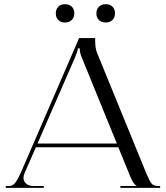

<svg xmlns="http://www.w3.org/2000/svg" viewBox="-20 -902 798 922"><path d="M292 -881.8Q312 -881.8 324.5 -870.1Q336.9 -858.4 336.9 -837.9Q336.9 -818.4 324.7 -806.2Q312.5 -793.9 292 -793.9Q272.5 -793.9 260.3 -805.7Q248 -817.4 248 -837.9Q248 -857.4 259.8 -869.6Q271.5 -881.8 292 -881.8ZM487.8 -881.8Q507.8 -881.8 520 -870.1Q532.2 -858.4 532.2 -837.9Q532.2 -818.4 520.3 -806.2Q508.3 -793.9 487.8 -793.9Q467.8 -793.9 455.3 -805.7Q442.9 -817.4 442.9 -837.9Q442.9 -857.4 455.1 -869.6Q467.3 -881.8 487.8 -881.8ZM7.8 0V-8.8H23.9Q41 -8.8 53.2 -24.4Q65.4 -40 79.1 -70.8L359.9 -719.2H437V-707Q437 -670.9 445.8 -648.9L682.1 -70.8Q698.7 -31.2 708.3 -20Q717.8 -8.8 741.2 -8.8H749V0H558.1V-8.8H634.8V-11.2Q620.6 -16.6 604 -58.1L548.3 -194.8H152.3L98.1 -70.8Q92.8 -57.6 92.8 -48.3Q92.8 -30.8 106 -19.8Q119.1 -8.8 141.1 -8.8H189.9V0ZM160.2 -212.9H541L371.1 -629.9Q362.8 -649.4 362.8 -669.9H354Q354 -659.2 341.8 -629.9Z"/></svg>

Font: FoglihtenNo07calt
Style: Regular
Weight: 500
Designer: gluk (gluksza@wp.pl)
Foundry: gluk (gluksza@wp.pl)
Version: Version 0.844